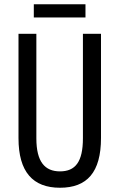

<svg xmlns="http://www.w3.org/2000/svg" viewBox="-20 -873 562 903"><path d="M382 -853H139V-791H382ZM455 -224V-714H370V-223C370 -111 334 -67 262 -67C191 -67 151 -112 151 -222V-714H67V-223C67 -64 135 10 262 10C389 10 455 -62 455 -224Z"/></svg>

Font: Noto Sans Sinhala ExtraCondensed
Style: Regular
Weight: 400
Width: 2
Designer: Jelle Bosma - Monotype Design Team
Foundry: Monotype Imaging Inc.
Version: Version 2.006